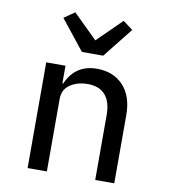

<svg xmlns="http://www.w3.org/2000/svg" viewBox="-86 -850 812 923"><g transform="rotate(10 320.0 -388.5)"><path d="M111 0V-516H205V-430H209Q252 -528 357 -528Q438 -528 486 -476.5Q534 -425 534 -332V0H441V-316Q441 -382 411.5 -415Q382 -448 326 -448Q276 -448 240.5 -424Q205 -400 205 -354V0ZM271 -595 155 -741 207 -777 325 -661 443 -777 491 -741 375 -595Z"/></g></svg>

Font: Writer
Style: Regular
Weight: 400
Monospace: yes
Designer: Mike Abbink, Paul van der Laan, Pieter van Rosmalen
Foundry: Bold Monday
Version: Version 2.001 2020